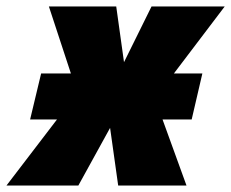

<svg xmlns="http://www.w3.org/2000/svg" viewBox="-77 -573 714 593"><path d="M99 -204H16L50 -346H142L74 -553H282L306 -381L391 -553H617L460 -346H548L515 -204H425L499 0H288L263 -178L165 0H-57Z"/></svg>

Font: Noto Sans Display Black
Style: Italic
Weight: 900
Italic angle: -12°
Designer: Monotype Design team
Foundry: Monotype Imaging Inc.
Version: Version 1.000